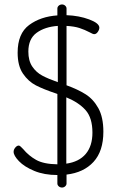

<svg xmlns="http://www.w3.org/2000/svg" viewBox="-20 -788 529 860"><path d="M41 -108Q41 -118 48.5 -127Q56 -136 64 -136Q68 -136 73 -131Q78 -126 84 -120Q108 -91 141.5 -72Q175 -53 237 -52V-367L232 -369Q175 -388 141 -405.5Q107 -423 83 -458Q59 -493 59 -552Q59 -638 110.5 -676Q162 -714 237 -719V-750Q237 -757 243 -762.5Q249 -768 258 -768Q266 -768 272 -762.5Q278 -757 278 -750V-720Q334 -718 379.5 -701Q425 -684 425 -664Q425 -655 418 -645Q411 -635 402 -635Q396 -635 382 -643Q359 -655 336 -662.5Q313 -670 278 -672V-406Q328 -388 363 -366Q398 -344 420.5 -303.5Q443 -263 443 -198Q443 -111 399 -63Q355 -15 278 -6V34Q278 41 272 46.5Q266 52 258 52Q249 52 243 46.5Q237 41 237 34V-4Q178 -4 133.5 -22.5Q89 -41 65 -66Q41 -91 41 -108ZM277 -352V-55Q334 -63 364 -98.5Q394 -134 394 -194Q394 -260 363.5 -294.5Q333 -329 277 -352ZM239 -420V-672Q181 -668 144 -641Q107 -614 107 -557Q107 -516 124.5 -490Q142 -464 169 -449.5Q196 -435 239 -420Z"/></svg>

Font: Dosis
Style: Regular
Weight: 400
Designer: Edgar Tolentino, Pablo Impallari, Igino Marini
Foundry: Edgar Tolentino, Pablo Impallari, Igino Marini
Version: Version 1.007;Glyphs 3.1.1 (3134)